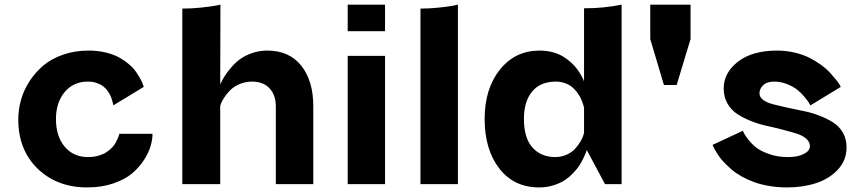

<svg xmlns="http://www.w3.org/2000/svg" viewBox="-20 -797 3740 831"><path d="M496.1 -217.8H640.1Q640.1 -194.3 632.3 -166.3Q624.5 -138.2 603.8 -105.7Q583 -73.2 552.5 -47.1Q522 -21 471.2 -3.4Q420.4 14.2 357.9 14.2Q226.6 14.2 142.8 -67.1Q59.1 -148.4 59.1 -279.8Q59.1 -321.8 70.6 -363.5Q82 -405.3 106.9 -444.1Q131.8 -482.9 166.7 -512.7Q201.7 -542.5 252.7 -560.3Q303.7 -578.1 363.8 -578.1Q404.3 -578.1 439.5 -569.3Q474.6 -560.5 498.3 -546.9Q522 -533.2 541 -516.4Q560.1 -499.5 571 -482.7Q582 -465.8 589.4 -452.1Q596.7 -438.5 599.6 -429.7L602.1 -420.9L470.2 -340.8Q470.2 -342.8 469.5 -346.7Q468.8 -350.6 465.8 -361.1Q462.9 -371.6 458.7 -381.3Q454.6 -391.1 446 -403.1Q437.5 -415 426.5 -423.6Q415.5 -432.1 398.4 -438Q381.3 -443.8 360.8 -443.8Q297.4 -443.8 259.8 -398.4Q222.2 -353 222.2 -282.2Q222.2 -207 260 -162.1Q297.9 -117.2 360.8 -117.2Q384.8 -117.2 405 -122.8Q425.3 -128.4 439 -137.2Q452.6 -146 463.4 -156.7Q474.1 -167.5 480 -178.2Q485.8 -189 489.7 -197.8Q493.7 -206.5 495.1 -211.9Z M934.1 -776.9 933.1 -432.1Q941.9 -450.7 952.4 -467.5Q962.9 -484.4 981.2 -505.6Q999.5 -526.9 1020.5 -542Q1041.5 -557.1 1072 -567.6Q1102.5 -578.1 1136.7 -578.1Q1231.9 -578.1 1283.9 -512.7Q1335.9 -447.3 1335.9 -337.9V0H1173.8V-335.9Q1173.8 -385.7 1146.5 -414.8Q1119.1 -443.8 1071.8 -443.8Q1040.5 -443.8 1014.2 -431.9Q987.8 -419.9 971.7 -401.9Q955.6 -383.8 946 -367.9Q936.5 -352.1 933.1 -338.9V0H769V-759.8Q809.1 -759.8 850.3 -764.2Q891.6 -768.6 912.6 -772.5Z M1484.9 0V-555.2H1646.5V0ZM1484.9 -662.1V-776.9H1646.5V-662.1Z M1799.8 0V-759.8Q1839.8 -759.8 1880.4 -764.2Q1920.9 -768.6 1941.4 -772.5L1961.9 -776.9V0Z M2670.4 -776.9V0H2598.6L2519.5 -147.9Q2518.6 -144.5 2516.6 -138.7Q2514.6 -132.8 2506.8 -116Q2499 -99.1 2489.5 -83.7Q2480 -68.4 2462.6 -49.8Q2445.3 -31.2 2425.3 -17.8Q2405.3 -4.4 2376 4.9Q2346.7 14.2 2313.5 14.2Q2204.6 14.2 2141.1 -67.6Q2077.6 -149.4 2077.6 -282.2Q2077.6 -413.1 2143.6 -495.6Q2209.5 -578.1 2315.4 -578.1Q2345.7 -578.1 2372.6 -570.8Q2399.4 -563.5 2418.5 -551.5Q2437.5 -539.6 2453.1 -525.1Q2468.8 -510.7 2478.8 -496.6Q2488.8 -482.4 2495.6 -470.5Q2502.4 -458.5 2505.4 -451.2L2507.8 -443.8V-761.2Q2591.3 -760.7 2670.4 -776.9ZM2507.8 -221.2V-331.1Q2507.3 -333.5 2506.3 -337.4Q2505.4 -341.3 2501.2 -353Q2497.1 -364.7 2491.7 -375.5Q2486.3 -386.2 2476.3 -399.2Q2466.3 -412.1 2454.3 -421.6Q2442.4 -431.2 2424.3 -437.5Q2406.2 -443.8 2385.7 -443.8Q2318.8 -443.8 2283.2 -400.9Q2247.6 -357.9 2247.6 -282.2Q2247.6 -199.7 2284.7 -158.4Q2321.8 -117.2 2382.8 -117.2Q2410.6 -117.2 2433.6 -127.9Q2456.5 -138.7 2469.7 -153.8Q2482.9 -168.9 2492.2 -184.3Q2501.5 -199.7 2504.4 -210.4Z M2794.4 -776.9H2968.8V-627.9L2908.7 -429.2H2853.5L2794.4 -627.9Z M3619.1 -420.9 3487.3 -340.8Q3485.4 -345.2 3481.2 -352.1Q3477.1 -358.9 3462.6 -376.7Q3448.2 -394.5 3431.4 -408Q3414.6 -421.4 3387.5 -432.6Q3360.4 -443.8 3331.1 -443.8Q3298.8 -443.8 3283 -428.2Q3267.1 -412.6 3267.1 -393.1Q3267.1 -376.5 3283.2 -364.5Q3299.3 -352.5 3325.9 -345.7Q3352.5 -338.9 3386.5 -331.3Q3420.4 -323.7 3455.6 -316.9Q3490.7 -310.1 3524.7 -297.1Q3558.6 -284.2 3585.2 -267.6Q3611.8 -251 3627.9 -223.1Q3644 -195.3 3644 -159.2Q3644 -103.5 3606.7 -63.2Q3569.3 -22.9 3512.2 -4.4Q3455.1 14.2 3386.2 14.2Q3345.7 14.2 3308.6 7.8Q3271.5 1.5 3243.2 -9Q3214.8 -19.5 3189.9 -33.4Q3165 -47.4 3147.2 -62.7Q3129.4 -78.1 3114.7 -93.3Q3100.1 -108.4 3090.8 -122.3Q3081.5 -136.2 3075.4 -146.7Q3069.3 -157.2 3066.9 -163.6L3064 -169.9L3195.3 -231Q3197.3 -226.6 3200.9 -218.8Q3204.6 -210.9 3220 -191.4Q3235.4 -171.9 3255.4 -156.7Q3275.4 -141.6 3311.3 -129.4Q3347.2 -117.2 3390.1 -117.2Q3433.1 -117.2 3459.2 -130.6Q3485.4 -144 3485.4 -164.1Q3485.4 -183.1 3469.2 -197Q3453.1 -210.9 3427 -219Q3400.9 -227.1 3367.4 -235.8Q3334 -244.6 3298.8 -252.2Q3263.7 -259.8 3230.2 -273.2Q3196.8 -286.6 3170.7 -303.7Q3144.5 -320.8 3128.4 -349.1Q3112.3 -377.4 3112.3 -414.1Q3112.3 -482.4 3174.3 -530.3Q3236.3 -578.1 3343.3 -578.1Q3382.8 -578.1 3419.7 -569.3Q3456.5 -560.5 3483.4 -546.9Q3510.3 -533.2 3533.4 -516.4Q3556.6 -499.5 3572 -482.7Q3587.4 -465.8 3598.4 -452.1Q3609.4 -438.5 3614.3 -429.7Z"/></svg>

Font: Sporting Grotesque
Style: Gras
Weight: 700
Designer: Lucas LE BIHAN
Foundry: Lucas LE BIHAN
Version: Version 1.001